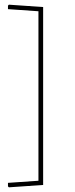

<svg xmlns="http://www.w3.org/2000/svg" viewBox="-20 -666 321 819"><path d="M18 133 14 129V114L144 105V-618L14 -627V-642L18 -646L164 -636V123Z"/></svg>

Font: Alegreya Sans SC Thin
Style: Regular
Weight: 100
Designer: Juan Pablo del Peral
Foundry: Huerta Tipografica
Version: Version 2.007